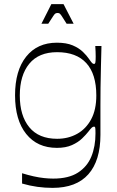

<svg xmlns="http://www.w3.org/2000/svg" viewBox="-20 -704 566 931"><path d="M235 207Q198 207 161.5 202Q125 197 87 186V136Q116 145 143 151Q170 157 194 159.5Q218 162 238 162Q313 162 358 133Q403 104 423 55Q443 6 443 -57Q443 -76 442 -83Q441 -90 436 -90Q431 -90 425.5 -85.5Q420 -81 408 -65Q397 -51 378 -32.5Q359 -14 329 -0.5Q299 13 256 13Q161 13 107 -54.5Q53 -122 53 -242Q53 -362 107 -429.5Q161 -497 256 -497Q302 -497 332.5 -484Q363 -471 382 -452.5Q401 -434 411 -419Q422 -403 426.5 -398.5Q431 -394 436 -394Q441 -394 442.5 -401.5Q444 -409 444 -430Q444 -440 443.5 -453.5Q443 -467 442 -481H472Q471 -435 469.5 -382Q468 -329 467.5 -279Q467 -229 467 -192Q467 -162 467 -143.5Q467 -125 467 -105Q467 -85 467 -50Q467 75 408.5 141Q350 207 235 207ZM257 -31Q311 -31 354 -55Q397 -79 422 -125.5Q447 -172 447 -241Q447 -345 398.5 -398Q350 -451 257 -451Q168 -451 122 -395Q76 -339 76 -241Q76 -143 122 -87Q168 -31 257 -31ZM181 -589 229 -684H288L337 -589H303Q287 -615 279.5 -626Q272 -637 268.5 -639Q265 -641 259 -641Q254 -641 249.5 -639Q245 -637 238 -626Q231 -615 214 -589Z"/></svg>

Font: Ojuju Light
Style: Regular
Weight: 300
Designer: Chisaokwu Joboson, Mirko Velimirovic
Foundry: Udi Foundry
Version: Version 1.000